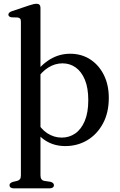

<svg xmlns="http://www.w3.org/2000/svg" viewBox="-20 -765 639 1020"><path d="M195 -724V166.5Q195 180 200.2 187Q205.5 194 215.5 196L249 201Q257.5 203.5 262 208Q266.5 212.5 266.5 219Q266.5 226.5 260.5 231Q254.5 235.5 244 235.5H52.5Q42 235.5 36.2 231Q30.5 226.5 30.5 219Q30.5 212.5 35 208.5Q39.5 204.5 47.5 201.5L71 196Q80.5 193.5 85.8 187Q91 180.5 91 166.5V-649.5Q91 -661 87 -665.8Q83 -670.5 74.5 -672L41 -673Q33 -674.5 28.8 -678Q24.5 -681.5 24.5 -687.5Q24.5 -699 44.5 -706L135.5 -736.5Q149.5 -741 158.2 -743Q167 -745 175 -745Q184.5 -745 189.8 -739.5Q195 -734 195 -724ZM173 -341.5 159.5 -365.5Q196.5 -420 245.8 -449.8Q295 -479.5 353 -479.5Q412.5 -479.5 458.8 -449.8Q505 -420 531.5 -367.2Q558 -314.5 558 -245Q558 -166.5 527 -109Q496 -51.5 443.8 -20.2Q391.5 11 327 11Q268.5 11 223.8 -16.8Q179 -44.5 152 -96L173 -124.5Q196 -80 231.5 -57Q267 -34 308 -34Q348 -34 379.8 -56Q411.5 -78 430.2 -122.2Q449 -166.5 449 -233Q449 -298 431 -341.2Q413 -384.5 382.2 -406.5Q351.5 -428.5 312 -428.5Q272.5 -428.5 237 -406.5Q201.5 -384.5 173 -341.5Z"/></svg>

Font: Fraunces 12pt
Style: Regular
Weight: 400
Version: Version 1.000;[b76b70a41]